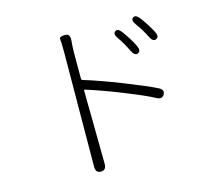

<svg xmlns="http://www.w3.org/2000/svg" viewBox="-109 -889 1218 1064"><g transform="rotate(-15 500.0 -356.5)"><path d="M344 35Q314 35 314 -1L318 -657Q318 -717 315.5 -732Q313 -747 344 -748Q376 -750 374 -713L371 -674Q370 -657 370 -640V-491Q370 -484 377 -482Q469 -454 592 -405.5Q715 -357 771 -329Q804 -313 790 -288Q777 -263 745 -280Q703 -304 575 -355Q462 -400 375 -427Q370 -428 370 -423L375 -1Q375 35 344 35ZM712 -545Q692 -536 676 -568Q651 -621 626 -655Q605 -684 622 -696Q639 -708 660 -679Q697 -628 716 -588Q732 -555 712 -545ZM830 -595Q810 -585 794 -617Q771 -664 742 -703Q720 -732 737 -744Q753 -756 775 -728Q810 -681 833 -637Q850 -605 830 -595Z"/></g></svg>

Font: Resource Han Rounded JP Light
Style: Regular
Weight: 300
Designer: Cyano Hao (round all glyphs); Ryoko NISHIZUKA 西塚涼子 (kana, bopomofo & ideographs); Paul D. Hunt (Latin, Greek & Cyrillic)
Foundry: Cyano Hao
Version: 0.990